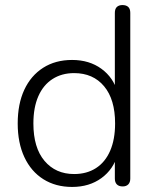

<svg xmlns="http://www.w3.org/2000/svg" viewBox="-20 -731 615 759"><path d="M265 8Q200 8 151.5 -22.5Q103 -53 76.5 -109.5Q50 -166 50 -243Q50 -320 76 -376Q102 -432 150.5 -463Q199 -494 265 -494Q333 -494 381 -459Q429 -424 445 -365H434V-680Q434 -696 442 -703.5Q450 -711 464 -711Q479 -711 487 -703.5Q495 -696 495 -680V-25Q495 -10 487 -2Q479 6 465 6Q450 6 442 -2Q434 -10 434 -25V-128L445 -121Q429 -62 381 -27Q333 8 265 8ZM273 -43Q323 -43 359.5 -66.5Q396 -90 415.5 -135Q435 -180 435 -243Q435 -338 391.5 -390Q348 -442 273 -442Q224 -442 187.5 -418.5Q151 -395 131.5 -350.5Q112 -306 112 -243Q112 -147 156 -95Q200 -43 273 -43Z"/></svg>

Font: Nunito ExtraLight Light
Style: Regular
Weight: 300
Version: Version 3.602